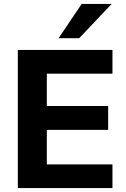

<svg xmlns="http://www.w3.org/2000/svg" viewBox="-20 -960 645 980"><path d="M71 0V-705H554V-584H219V-419H532V-297H219V-121H554V0ZM279 -765 397 -940H550L384 -765Z"/></svg>

Font: Nunito Sans 12pt ExtraLight 12pt ExtraBold
Style: Regular
Weight: 800
Version: Version 3.101;gftools[0.9.27]